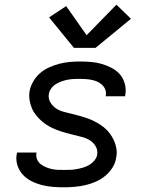

<svg xmlns="http://www.w3.org/2000/svg" viewBox="-20 -790 640 818"><path d="M253 8Q228 8 204 6Q180 4 157 -2Q134 -8 113.5 -18.5Q93 -29 77.5 -45.5Q62 -62 54.5 -85Q47 -108 51 -132Q52 -134 52 -136Q52 -138 53 -140H136Q135 -139 135 -138Q135 -137 135 -136Q133 -123 138 -111Q143 -99 153 -91Q163 -83 175 -78Q187 -73 199.5 -70Q212 -67 225.5 -66.5Q239 -66 253 -66Q266 -66 279.5 -66.5Q293 -67 306.5 -69.5Q320 -72 334 -76Q348 -80 360.5 -87.5Q373 -95 382.5 -106.5Q392 -118 394 -131Q397 -151 387.5 -167Q378 -183 362.5 -192.5Q347 -202 329 -206.5Q311 -211 293 -215.5Q275 -220 257 -225Q239 -230 222 -236.5Q205 -243 189 -252Q173 -261 159.5 -272.5Q146 -284 134.5 -298Q123 -312 116 -328.5Q109 -345 106 -363.5Q103 -382 106 -402Q110 -423 122 -443.5Q134 -464 151.5 -479Q169 -494 190.5 -503.5Q212 -513 233.5 -518.5Q255 -524 277 -526Q299 -528 321 -528Q345 -528 368.5 -526Q392 -524 414 -517.5Q436 -511 456 -500.5Q476 -490 490.5 -473.5Q505 -457 511.5 -434Q518 -411 514 -388Q514 -386 513.5 -384Q513 -382 513 -380H430Q430 -381 430.5 -382Q431 -383 431 -384Q433 -397 428.5 -408.5Q424 -420 415 -428.5Q406 -437 395 -442Q384 -447 371.5 -449.5Q359 -452 346.5 -453Q334 -454 321 -454Q308 -454 295 -453.5Q282 -453 269 -450.5Q256 -448 243 -443.5Q230 -439 218.5 -432Q207 -425 198.5 -413.5Q190 -402 188 -389Q185 -370 194.5 -354Q204 -338 219 -328Q234 -318 252 -313.5Q270 -309 288 -304.5Q306 -300 324 -295Q342 -290 359 -283.5Q376 -277 392 -268Q408 -259 422 -248Q436 -237 447 -222.5Q458 -208 465.5 -191.5Q473 -175 476 -156.5Q479 -138 475 -119Q472 -96 459 -75.5Q446 -55 427.5 -40Q409 -25 387 -15.5Q365 -6 342.5 -1Q320 4 297.5 6Q275 8 253 8ZM387 -586H295L189 -716L262 -764L349 -640L476 -770L538 -710Z"/></svg>

Font: Zed Sans Extended
Style: Italic
Weight: 400
Width: 7
Italic angle: -9°
Designer: Belleve Invis
Foundry: Belleve Invis
Version: Version 1.0.0; ttfautohint (v1.8.4)